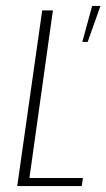

<svg xmlns="http://www.w3.org/2000/svg" viewBox="-20 -626 358 646"><path d="M38 0 122 -591H158L79 -27H259L255 0ZM257 -485 290 -606H318L275 -485Z"/></svg>

Font: Alumni Sans Thin ExtraLight
Style: Italic
Weight: 250
Italic angle: -8°
Version: Version 1.016